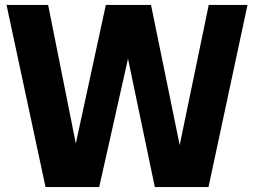

<svg xmlns="http://www.w3.org/2000/svg" viewBox="-20 -760 1032 780"><path d="M165 0 6.5 -740H175.5L288 -177L410 -740H593.5L710 -170.5L828 -740H985.5L827 0H609L500 -521.5L383 0Z"/></svg>

Font: Encode Sans Condensed ExtraBold
Style: Regular
Weight: 800
Width: 3
Designer: Multiple Designers
Foundry: Impallari Type
Version: Version 3.000; ttfautohint (v1.8.3) -l 8 -r 50 -G 200 -x 14 